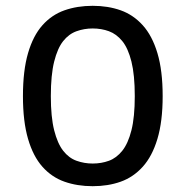

<svg xmlns="http://www.w3.org/2000/svg" viewBox="-20 -625 638 661"><path d="M299 -605Q352 -605 395.5 -589.5Q439 -574 471.5 -538Q504 -502 522 -442Q540 -382 540 -294Q540 -207 522 -147Q504 -87 471.5 -51Q439 -15 395.5 0.5Q352 16 299 16Q246 16 202 0.5Q158 -15 126 -51Q94 -87 76.5 -147Q59 -207 59 -294Q59 -382 76.5 -442Q94 -502 126 -538Q158 -574 202 -589.5Q246 -605 299 -605ZM299 -527Q270 -527 243.5 -517.5Q217 -508 197.5 -483.5Q178 -459 166.5 -413Q155 -367 155 -294Q155 -222 166.5 -176.5Q178 -131 197.5 -106Q217 -81 243.5 -71.5Q270 -62 299 -62Q329 -62 355 -71.5Q381 -81 401 -106Q421 -131 432.5 -176.5Q444 -222 444 -294Q444 -367 432.5 -413Q421 -459 401 -483.5Q381 -508 355 -517.5Q329 -527 299 -527Z"/></svg>

Font: Podkova Medium
Style: Regular
Weight: 500
Designer: Ilya Yudin
Foundry: Cyreal (www.cyreal.org)
Version: Version 2.103